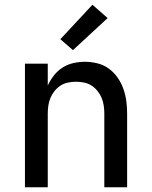

<svg xmlns="http://www.w3.org/2000/svg" viewBox="-20 -788 640 808"><path d="M85 0V-520H181V-428Q191 -450 206.5 -470Q222 -490 243 -503.5Q264 -517 288.5 -522.5Q313 -528 337 -528Q364 -528 390 -521.5Q416 -515 437.5 -499.5Q459 -484 474.5 -462Q490 -440 499 -414.5Q508 -389 511.5 -363Q515 -337 515 -310V0H419V-310Q419 -327 416.5 -344Q414 -361 407.5 -376.5Q401 -392 390 -405.5Q379 -419 365 -428Q351 -437 334 -440.5Q317 -444 300 -444Q283 -444 266 -440.5Q249 -437 235 -428Q221 -419 210 -405.5Q199 -392 192.5 -376.5Q186 -361 183.5 -344Q181 -327 181 -310V0ZM287 -577 234 -623 369 -768 433 -712Z"/></svg>

Font: Iosevka Fixed Curly Md Ex
Style: Regular
Weight: 500
Width: 7
Monospace: yes
Designer: Belleve Invis
Foundry: Belleve Invis
Version: Version 30.1.2